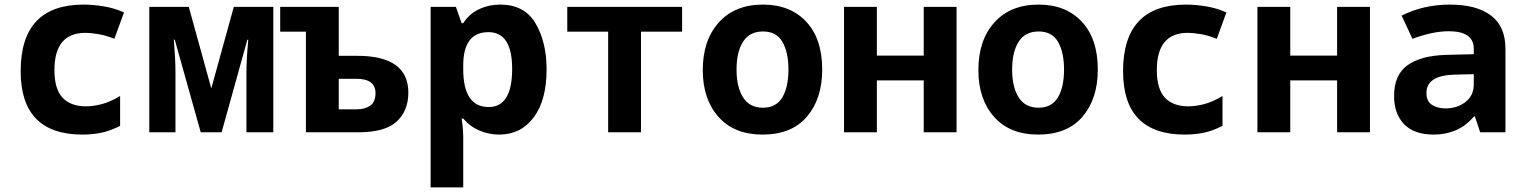

<svg xmlns="http://www.w3.org/2000/svg" viewBox="-20 -576 6640 836"><path d="M503 -28V-158Q460 -132 422.5 -122.5Q385 -113 354 -113Q288 -113 252.5 -150.5Q217 -188 217 -271Q217 -433 352 -433Q372 -433 405 -428Q438 -423 478 -407L520 -522Q477 -541 431 -548.5Q385 -556 344 -556Q70 -556 70 -266Q70 10 339 10Q382 10 421 2Q460 -6 503 -28Z M744 0V-259Q744 -291 742 -327.5Q740 -364 737 -403H741L854 0H945L1057 -403H1061Q1053 -317 1053 -258V0H1170V-546H998L900 -191L802 -546H630V0Z M1540 0Q1657 0 1707.5 -47Q1758 -94 1758 -173Q1758 -333 1535 -333H1455V-546H1200V-438H1312V0ZM1455 -233H1531Q1615 -233 1615 -171Q1615 -132 1592 -116Q1569 -100 1533 -100H1455Z M1997 -275V-291Q1997 -436 2107 -436Q2210 -436 2210 -276Q2210 -110 2108 -110Q1997 -110 1997 -275ZM1997 240V19Q1997 14 1996 -6Q1995 -26 1990 -60H1997Q2025 -26 2066.5 -8Q2108 10 2153 10Q2248 10 2304 -65Q2360 -140 2360 -274Q2360 -392 2312 -474Q2264 -556 2158 -556Q2109 -556 2066 -536Q2023 -516 1997 -475H1990L1965 -546H1855V240Z M2771 0V-438H2950V-546H2450V-438H2628V0Z M3560 -273Q3560 -407 3490.5 -481.5Q3421 -556 3302 -556Q3180 -556 3110 -478.5Q3040 -401 3040 -271Q3040 -144 3108.5 -67Q3177 10 3300 10Q3427 10 3493.5 -68Q3560 -146 3560 -273ZM3187 -273Q3187 -350 3215.5 -394.5Q3244 -439 3302 -439Q3361 -439 3387 -393.5Q3413 -348 3413 -273Q3413 -196 3386 -151.5Q3359 -107 3302 -107Q3244 -107 3215.5 -152Q3187 -197 3187 -273Z M3798 0V-226H4002V0H4145V-546H4002V-334H3798V-546H3655V0Z M4760 -273Q4760 -407 4690.5 -481.5Q4621 -556 4502 -556Q4380 -556 4310 -478.5Q4240 -401 4240 -271Q4240 -144 4308.5 -67Q4377 10 4500 10Q4627 10 4693.5 -68Q4760 -146 4760 -273ZM4387 -273Q4387 -350 4415.5 -394.5Q4444 -439 4502 -439Q4561 -439 4587 -393.5Q4613 -348 4613 -273Q4613 -196 4586 -151.5Q4559 -107 4502 -107Q4444 -107 4415.5 -152Q4387 -197 4387 -273Z M5303 -28V-158Q5260 -132 5222.5 -122.5Q5185 -113 5154 -113Q5088 -113 5052.5 -150.5Q5017 -188 5017 -271Q5017 -433 5152 -433Q5172 -433 5205 -428Q5238 -423 5278 -407L5320 -522Q5277 -541 5231 -548.5Q5185 -556 5144 -556Q4870 -556 4870 -266Q4870 10 5139 10Q5182 10 5221 2Q5260 -6 5303 -28Z M5598 0V-226H5802V0H5945V-546H5802V-334H5598V-546H5455V0Z M6191 -171Q6191 -248 6314 -251L6397 -253V-208Q6397 -160 6361 -132Q6325 -104 6274 -104Q6239 -104 6215 -119.5Q6191 -135 6191 -171ZM6398 -69H6402L6425 0H6535V-364Q6535 -461 6472 -508.5Q6409 -556 6293 -556Q6178 -556 6083 -508L6130 -407Q6219 -440 6288 -440Q6397 -440 6397 -364V-340L6277 -337Q6167 -334 6108.5 -292Q6050 -250 6050 -158Q6050 -81 6093.5 -35.5Q6137 10 6223 10Q6273 10 6317 -8Q6361 -26 6398 -69Z"/></svg>

Font: Noto Sans Mono UI
Style: Bold
Weight: 700
Designer: Monotype Design team
Foundry: Monotype Imaging Inc.
Version: 1.000